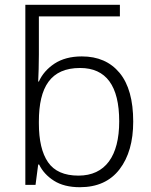

<svg xmlns="http://www.w3.org/2000/svg" viewBox="-20 -780 639 810"><path d="M316.9 9.8C390.1 9.8 445.8 -15.6 484.4 -65.9C522.9 -116.2 542 -183.1 542 -267.1C542 -357.4 522.9 -426.3 484.4 -472.7C445.8 -519 393.1 -542 325.2 -542C278.8 -542 240.7 -531.7 210 -511.7C179.2 -491.2 157.2 -465.8 144 -436H141.1C141.6 -449.2 142.6 -466.8 143.1 -488.8C143.6 -510.3 144 -530.8 144 -549.8V-710.9H485.8V-759.8H86.9V0H129.9L141.1 -85.9H145C158.2 -58.6 179.2 -35.6 207.5 -17.6C235.8 0.5 272.5 9.8 316.9 9.8ZM311 -39.1C251 -39.1 208.5 -58.1 182.6 -95.7C156.7 -133.3 144 -188 144 -259.8V-267.1C144 -413.6 194.3 -493.2 317.9 -493.2C427.7 -493.2 482.9 -418 482.9 -268.1C482.9 -121.6 424.3 -39.1 311 -39.1Z"/></svg>

Font: Noto Reveo Sans
Style: Regular
Weight: 300
Designer: Monotype Design Team
Foundry: Monotype Imaging Inc.
Version: Version 2.007